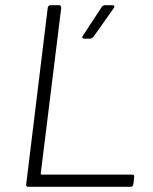

<svg xmlns="http://www.w3.org/2000/svg" viewBox="-20 -720 590 740"><path d="M81 -10 164 -690Q166 -700 175 -700H207Q216 -700 216 -690L137 -51Q137 -47 141 -47H489Q499 -47 497 -37L494 -10Q492 0 483 0H89Q79 0 81 -10ZM300 -583 372 -693Q377 -700 385 -700H413Q419 -700 420.5 -696.5Q422 -693 418 -688L340 -578Q333 -571 327 -571H305Q299 -571 297.5 -574.5Q296 -578 300 -583Z"/></svg>

Font: Barlow Light
Style: Italic
Weight: 300
Italic angle: -7°
Designer: Jeremy Tribby
Foundry: Tribby Type
Version: Version 1.408